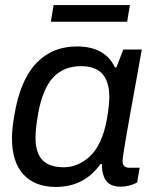

<svg xmlns="http://www.w3.org/2000/svg" viewBox="-20 -720 601 752"><path d="M179.2 -634.8 189.9 -700.2H488.8L478 -634.8ZM198.2 12.2Q117.7 12.2 72.3 -36.1Q26.9 -84.5 26.9 -179.2Q26.9 -215.3 36.1 -268.1Q58.6 -405.3 121.3 -471.7Q184.1 -538.1 280.8 -538.1Q391.1 -538.1 430.2 -456.1H436L462.9 -525.9H535.2L513.2 -401.9Q460 -113.3 460 -88.9Q460 -63 486.8 -63H526.9L517.1 -4.9Q485.8 11.2 452.1 11.2Q395.5 11.2 383.8 -38.1Q378.4 -55.7 379.9 -76.2L374 -78.1Q310.1 12.2 198.2 12.2ZM230 -64.9Q256.8 -64.9 281.7 -75Q306.6 -85 330.3 -106Q354 -127 372.1 -165.3Q390.1 -203.6 398.9 -254.9Q408.2 -310.5 408.2 -338.9Q408.2 -399.9 381.1 -430.4Q354 -460.9 296.9 -460.9Q230 -460.9 188.5 -417Q147 -373 128.9 -272.9Q119.1 -214.4 119.1 -181.2Q119.1 -121.1 146.2 -93Q173.3 -64.9 230 -64.9Z"/></svg>

Font: Archivo
Style: Italic
Weight: 400
Italic angle: -10°
Designer: Hector Gatti
Foundry: Omnibus-Type
Version: Version 2.001